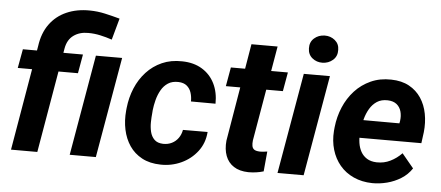

<svg xmlns="http://www.w3.org/2000/svg" viewBox="-51 -877 2308 1004"><g transform="rotate(5 1103.0 -375.5)"><path d="M173.3 0H35.2L129.4 -551.8Q138.7 -620.6 172.9 -667.5Q207 -714.4 261 -738Q314.9 -761.7 382.8 -760.7Q423.3 -760.3 462.6 -751.5Q502 -742.7 541 -731.9L509.8 -619.1Q479.5 -629.4 448.2 -636.2Q417 -643.1 384.8 -643.1Q339.4 -643.6 307.9 -620.8Q276.4 -598.1 268.1 -552.2ZM366.7 -528.3 349.1 -428.7H33.2L51.3 -528.3ZM572.3 -528.3 480.5 0H343.3L434.6 -528.3Z M824.7 -99.6Q850.6 -99.1 870.8 -109.4Q891.1 -119.6 904.3 -138.2Q917.5 -156.7 921.9 -181.2L1051.3 -181.6Q1046.9 -122.6 1013.4 -79.1Q980 -35.6 929 -12.2Q877.9 11.2 820.8 9.8Q763.7 8.8 722.9 -13.2Q682.1 -35.2 657.2 -72Q632.3 -108.9 622.3 -156.2Q612.3 -203.6 617.2 -255.9L618.7 -270.5Q624.5 -325.2 645 -374.3Q665.5 -423.3 700 -460.7Q734.4 -498 781.2 -518.8Q828.1 -539.6 887.2 -538.1Q948.2 -537.1 991.7 -510.5Q1035.2 -483.9 1057.9 -438Q1080.6 -392.1 1079.6 -332.5L950.7 -333Q951.2 -356.9 944.3 -378.7Q937.5 -400.4 921.1 -414.1Q904.8 -427.7 877 -428.7Q844.2 -429.7 822.3 -415.3Q800.3 -400.9 786.6 -376.7Q772.9 -352.5 765.6 -324.5Q758.3 -296.4 755.4 -270L754.4 -255.9Q752 -233.9 751.5 -207.3Q751 -180.7 756.8 -156.5Q762.7 -132.3 778.6 -116.5Q794.4 -100.6 824.7 -99.6Z M1442.4 -528.3 1424.8 -428.7H1125.5L1143.1 -528.3ZM1239.7 -658.7H1377L1291 -158.2Q1289.1 -141.1 1291.3 -129.2Q1293.5 -117.2 1302.2 -110.8Q1311 -104.5 1329.6 -103.5Q1339.8 -103 1350.1 -104.2Q1360.4 -105.5 1371.1 -106.9L1361.3 -2Q1341.8 3.9 1322 6.6Q1302.2 9.3 1281.7 9.3Q1234.9 8.3 1204.8 -11.2Q1174.8 -30.8 1161.9 -65.2Q1148.9 -99.6 1153.3 -145Z M1663.1 -528.3 1571.3 0H1434.1L1525.9 -528.3ZM1541 -663.6Q1540 -696.8 1562.7 -716.8Q1585.4 -736.8 1617.7 -737.3Q1648.4 -737.8 1671.4 -719Q1694.3 -700.2 1694.3 -668.5Q1695.3 -635.3 1672.4 -615.2Q1649.4 -595.2 1617.7 -594.7Q1586.9 -594.2 1564.2 -612.8Q1541.5 -631.3 1541 -663.6Z M1931.6 9.8Q1877.4 8.8 1834 -11Q1790.5 -30.8 1761.5 -65.4Q1732.4 -100.1 1718.8 -146Q1705.1 -191.9 1709 -244.6L1710.9 -264.6Q1716.8 -319.8 1737.8 -369.6Q1758.8 -419.4 1793.9 -457.8Q1829.1 -496.1 1877.2 -517.8Q1925.3 -539.6 1984.4 -538.1Q2039.6 -537.1 2078.6 -515.6Q2117.7 -494.1 2141.6 -458Q2165.5 -421.9 2174.3 -375.7Q2183.1 -329.6 2177.7 -279.3L2169.9 -220.7H1761.7L1776.9 -314.5L2046.4 -314L2048.8 -326.2Q2052.7 -353 2046.4 -376.2Q2040 -399.4 2022.5 -413.6Q2004.9 -427.7 1975.6 -428.7Q1941.9 -429.7 1918.9 -414.6Q1896 -399.4 1881.3 -374.5Q1866.7 -349.6 1858.9 -320.6Q1851.1 -291.5 1847.7 -264.6L1845.7 -245.1Q1843.3 -219.2 1847.2 -193.6Q1851.1 -168 1862.5 -147.5Q1874 -127 1894.3 -114.3Q1914.6 -101.6 1945.3 -100.6Q1984.4 -99.6 2017.3 -116Q2050.3 -132.3 2076.7 -159.7L2138.2 -85.4Q2116.2 -52.2 2082.3 -31Q2048.3 -9.8 2009.3 0.2Q1970.2 10.3 1931.6 9.8Z"/></g></svg>

Font: Roboto
Style: Bold Italic
Weight: 700
Italic angle: -12°
Designer: Christian Robertson
Foundry: Google
Version: Version 3.0